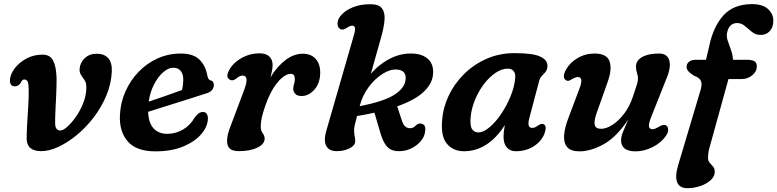

<svg xmlns="http://www.w3.org/2000/svg" viewBox="-20 -740 3862 954"><path d="M112.5 -51Q112.5 -83 115.2 -128.8Q118 -174.5 120.8 -221Q123.5 -267.5 122.5 -300.5Q122 -325.5 117 -335.2Q112 -345 101 -345Q93.5 -345 89.8 -340.2Q86 -335.5 82.5 -328.5Q72 -311 54.5 -311Q27.5 -311 29.5 -344.5Q31.5 -371.5 53 -400.2Q74.5 -429 110.8 -448.8Q147 -468.5 192 -468.5Q228 -468.5 243.5 -439.8Q259 -411 261 -355Q261.5 -319 259.5 -275Q257.5 -231 255.5 -191Q253.5 -151 254 -126.5Q254.5 -91.5 280 -91.5Q293.5 -91.5 314.5 -110.2Q335.5 -129 357 -159.5Q378.5 -190 393.2 -227Q408 -264 409 -301Q409.5 -319.5 406.5 -328.8Q403.5 -338 394.5 -350Q386 -361.5 380.2 -372.2Q374.5 -383 375.5 -397Q377.5 -428.5 400.8 -450.8Q424 -473 461 -473Q497.5 -473 517.5 -451.2Q537.5 -429.5 535.5 -383.5Q532.5 -322.5 508.2 -264.8Q484 -207 445.8 -157Q407.5 -107 361.8 -69.2Q316 -31.5 270 -10.2Q224 11 185 11Q113 11 112.5 -51Z M1013 -152Q1013 -113.5 982 -75.8Q951 -38 892.5 -13Q834 12 752 12Q657 12 614.2 -38Q571.5 -88 576 -169.5Q579 -231 603.5 -286Q628 -341 668.8 -383.2Q709.5 -425.5 763.2 -449.8Q817 -474 878.5 -474Q941 -474 971.8 -443Q1002.5 -412 1010.5 -363Q1012.5 -355 1016 -348.5Q1019.5 -342 1025 -341Q1042.5 -338 1042.5 -317.5Q1042.5 -303.5 1033.2 -292.2Q1024 -281 1000.5 -274.5Q963.5 -262.5 912 -246.2Q860.5 -230 808.2 -213.5Q756 -197 716 -184.5Q718 -129 743.2 -102Q768.5 -75 810.5 -75Q852.5 -75 888.8 -96Q925 -117 947 -155.5Q959 -171 968 -177.2Q977 -183.5 989 -183.5Q1001.5 -183.5 1007.2 -174Q1013 -164.5 1013 -152ZM841 -403.5Q816.5 -403.5 790.8 -381Q765 -358.5 745.2 -320.2Q725.5 -282 719 -235Q757.5 -248 803.2 -263.8Q849 -279.5 884 -292.5Q890.5 -314.5 890.5 -346.5Q890.5 -373 877.5 -388.2Q864.5 -403.5 841 -403.5Z M1131 -341Q1121.5 -342 1113.8 -351.2Q1106 -360.5 1112.5 -378Q1121.5 -403 1144 -425Q1166.5 -447 1199 -461Q1231.5 -475 1269.5 -475Q1302 -475 1318.2 -459.2Q1334.5 -443.5 1334.5 -417Q1334.5 -404.5 1331.5 -388.8Q1328.5 -373 1323.5 -355.5Q1357.5 -410.5 1398.8 -441.8Q1440 -473 1484.5 -473Q1525.5 -473 1548.2 -447.8Q1571 -422.5 1571 -379.5Q1571 -327.5 1542.5 -295.2Q1514 -263 1479 -263Q1455.5 -263 1446.2 -274.8Q1437 -286.5 1437 -298Q1437 -310 1441 -321.8Q1445 -333.5 1445 -348Q1445 -373 1425 -373Q1394 -373 1358.2 -329.5Q1322.5 -286 1298 -214Q1285 -176.5 1280.2 -153.2Q1275.5 -130 1275.5 -110.5Q1275.5 -91.5 1285.2 -78.2Q1295 -65 1295 -51.5Q1295 -24 1258.8 -6.5Q1222.5 11 1166 11Q1116.5 11 1109.8 -24.2Q1103 -59.5 1128.5 -121L1192 -290Q1221 -364.5 1185.5 -364.5Q1172.5 -364.5 1158 -353Q1151.5 -347.5 1144.5 -343.8Q1137.5 -340 1131 -341Z M1738.5 -565.5Q1746.5 -593 1743.5 -602.8Q1740.5 -612.5 1730 -612.5Q1719.5 -612.5 1703 -601.5Q1695 -596.5 1690.2 -594.5Q1685.5 -592.5 1678 -593.5Q1668.5 -594.5 1662.2 -603.5Q1656 -612.5 1657.5 -629Q1659.5 -649 1679.8 -669.8Q1700 -690.5 1735.8 -704.8Q1771.5 -719 1820.5 -719Q1862 -719 1877.5 -699Q1893 -679 1890.8 -643.8Q1888.5 -608.5 1876 -563L1822.5 -372.5Q1861 -419 1915.8 -447.5Q1970.5 -476 2027.5 -474Q2079.5 -473 2108.5 -445Q2137.5 -417 2131 -365Q2125 -320 2082.2 -281Q2039.5 -242 1953.5 -211.5L1977 -140.5Q1983 -121.5 1991.8 -113.2Q2000.5 -105 2011 -103.5Q2032.5 -100 2047 -117.5Q2061.5 -130 2076.5 -125Q2087 -121.5 2091 -112.8Q2095 -104 2092 -84.5Q2089 -59.5 2068.5 -36.2Q2048 -13 2016.5 0.5Q1985 14 1948.5 10.5Q1919 7.5 1901.2 -13.8Q1883.5 -35 1872 -73L1840.5 -180Q1800 -171 1754 -163.5Q1745 -129.5 1742.2 -116.5Q1739.5 -103.5 1739.5 -95Q1739.5 -74.5 1742.2 -63Q1745 -51.5 1745 -39Q1745 -17 1717 -3Q1689 11 1652.5 11Q1615 11 1601 -15.2Q1587 -41.5 1602 -92.5ZM1769 -219 1767 -212.5Q1886 -235.5 1937.8 -268.2Q1989.5 -301 1995 -341.5Q2002 -391.5 1951 -394.5Q1918 -396.5 1880.5 -372.8Q1843 -349 1812.5 -308.2Q1782 -267.5 1769 -219Z M2610 -153Q2597 -104.5 2624 -104.5Q2633.5 -104.5 2640.5 -108.2Q2647.5 -112 2656 -118Q2671.5 -128.5 2682 -122.5Q2699 -113 2685 -75Q2670 -37.5 2631.8 -13Q2593.5 11.5 2542 11.5Q2515 11.5 2498.5 -7.2Q2482 -26 2482 -60.5Q2482 -73.5 2483.5 -87Q2485 -100.5 2488.5 -118.5Q2404.5 11.5 2285.5 11.5Q2231.5 11.5 2200.5 -25.8Q2169.5 -63 2177 -143.5Q2181.5 -205.5 2209.5 -264.8Q2237.5 -324 2285.5 -371.8Q2333.5 -419.5 2397.5 -447.8Q2461.5 -476 2537 -476Q2629.5 -476 2666.2 -458Q2703 -440 2700 -408Q2698 -391.5 2689.5 -381.5Q2681 -371.5 2672 -362.2Q2663 -353 2659 -338ZM2318.5 -157.5Q2314.5 -115 2325.5 -98.5Q2336.5 -82 2356.5 -82Q2382 -82 2412.5 -107.8Q2443 -133.5 2470.8 -174.8Q2498.5 -216 2517.5 -263Q2536.5 -310 2540 -353Q2542 -375.5 2531.8 -387.2Q2521.5 -399 2503.5 -399Q2473.5 -399 2442.5 -378.2Q2411.5 -357.5 2385 -322.8Q2358.5 -288 2340.5 -245Q2322.5 -202 2318.5 -157.5Z M3290.5 -116.5Q3299.5 -110.5 3300 -96.5Q3300.5 -82.5 3290 -66.5Q3266.5 -31.5 3224 -9.8Q3181.5 12 3138 12Q3066 12 3066 -43Q3066 -62 3076.5 -86.8Q3087 -111.5 3101.5 -146Q3043 -58.5 2979.2 -23.2Q2915.5 12 2859 12Q2815.5 12 2797.8 -9.5Q2780 -31 2783 -69Q2786 -107 2805.5 -157L2858.5 -298Q2881.5 -357 2851.5 -357Q2838 -357 2820 -345.5Q2811.5 -340 2804.8 -338.5Q2798 -337 2790.5 -342.5Q2772.5 -356.5 2791.5 -392.5Q2811 -428.5 2849.5 -451.2Q2888 -474 2934 -474Q2994.5 -474 3008.5 -435.8Q3022.5 -397.5 2999 -332L2945.5 -181Q2930.5 -139.5 2935 -119.8Q2939.5 -100 2966.5 -100Q2992.5 -100 3023 -119.5Q3053.5 -139 3081 -175Q3108.5 -211 3125 -260.5Q3139 -301.5 3144.5 -319.2Q3150 -337 3150 -349.5Q3150 -363 3145 -377.8Q3140 -392.5 3140 -410Q3140 -439.5 3171 -456.8Q3202 -474 3254.5 -474Q3295.5 -474 3305.5 -440Q3315.5 -406 3291 -348.5L3219 -167Q3202.5 -127.5 3204.2 -112.8Q3206 -98 3222.5 -98Q3234.5 -98 3256 -111.5Q3278 -124 3290.5 -116.5Z M3391.5 -408Q3391.5 -423.5 3403.8 -433.2Q3416 -443 3436.5 -443H3488L3503 -507Q3523.5 -607.5 3574.5 -663.5Q3625.5 -719.5 3716 -719.5Q3770 -719.5 3796.2 -695Q3822.5 -670.5 3822.5 -637.5Q3822.5 -605 3805 -585.8Q3787.5 -566.5 3759.5 -566.5Q3735 -566.5 3716.5 -581.2Q3698 -596 3681 -610.8Q3664 -625.5 3643.5 -625.5Q3603 -625.5 3593 -579Q3588.5 -560.5 3595.8 -538.2Q3603 -516 3612 -491.8Q3621 -467.5 3622 -443H3692.5Q3715.5 -443 3728 -436Q3740.5 -429 3740.5 -410.5Q3740.5 -384.5 3717.5 -365.8Q3694.5 -347 3664.5 -347H3599.5L3504 -1.5Q3500.5 12 3499.2 23.2Q3498 34.5 3498 44Q3498 59 3506.2 68.5Q3514.5 78 3523 87.8Q3531.5 97.5 3531.5 113.5Q3531.5 136.5 3511.5 155Q3491.5 173.5 3460.2 184.2Q3429 195 3395.5 195Q3356 195 3344.5 165Q3333 135 3350 79.5L3461.5 -294.5Q3470 -323.5 3461.8 -339.5Q3453.5 -355.5 3428 -364Q3411 -374.5 3401.2 -385Q3391.5 -395.5 3391.5 -408Z"/></svg>

Font: Fraunces 9pt S100 SemiBold
Style: Italic
Weight: 600
Italic angle: -16°
Version: Version 1.000; ttfautohint (v1.8.3)